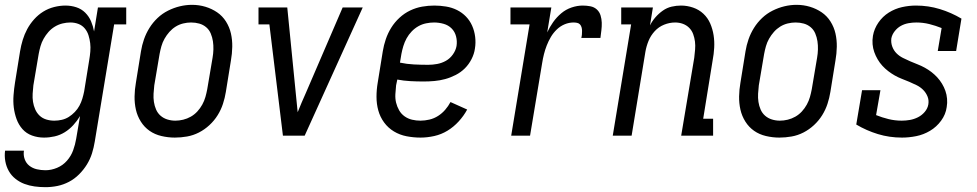

<svg xmlns="http://www.w3.org/2000/svg" viewBox="-21 -561 4041 794"><path d="M167 213Q144 213 122 210Q100 207 80 199.5Q60 192 43 178.5Q26 165 15.5 146.5Q5 128 1 106Q-3 84 0 62H78Q75 80 81 97Q87 114 100.5 124.5Q114 135 131.5 139Q149 143 167 143Q191 143 215 133Q239 123 256 103.5Q273 84 281.5 60.5Q290 37 294 13L310 -81Q298 -61 282 -43.5Q266 -26 246.5 -14Q227 -2 205 3Q183 8 161 8Q161 8 161 8Q161 8 161 8Q135 8 111.5 -0.5Q88 -9 72 -27Q56 -45 47.5 -68.5Q39 -92 36 -116.5Q33 -141 35 -167.5Q37 -194 41 -219L62 -349Q66 -373 73 -396Q80 -419 91.5 -440.5Q103 -462 120 -481Q137 -500 158 -513Q179 -526 203 -532Q227 -538 250 -538Q273 -538 294.5 -531Q316 -524 331.5 -508.5Q347 -493 355.5 -473Q364 -453 368 -431L384 -530H501V-460H451L371 24Q367 49 359.5 73Q352 97 338.5 119Q325 141 306 160Q287 179 264 191Q241 203 216.5 208Q192 213 167 213ZM204 -62Q219 -62 234.5 -65.5Q250 -69 263.5 -77.5Q277 -86 288.5 -98Q300 -110 307.5 -124Q315 -138 319.5 -153Q324 -168 327 -183L348 -313Q351 -330 352.5 -348Q354 -366 352 -382.5Q350 -399 345 -415Q340 -431 329.5 -443.5Q319 -456 303.5 -462Q288 -468 270 -468Q254 -468 237.5 -464Q221 -460 206 -451Q191 -442 179.5 -429Q168 -416 159.5 -401Q151 -386 146.5 -370Q142 -354 139 -338L117 -208Q115 -191 114 -173.5Q113 -156 115.5 -140Q118 -124 124.5 -109Q131 -94 142.5 -83Q154 -72 170 -67Q186 -62 203 -62Z M702 8Q674 8 646.5 1.5Q619 -5 597.5 -20Q576 -35 561.5 -58Q547 -81 541 -107.5Q535 -134 535.5 -162.5Q536 -191 541 -219L562 -349Q566 -374 574.5 -398.5Q583 -423 597 -445.5Q611 -468 630.5 -486.5Q650 -505 674 -517Q698 -529 723 -535Q748 -541 773 -541Q802 -541 828.5 -533Q855 -525 877 -510Q899 -495 913.5 -472Q928 -449 934 -422.5Q940 -396 939.5 -367.5Q939 -339 934 -311L913 -181Q909 -156 901 -131.5Q893 -107 879 -84.5Q865 -62 845 -43.5Q825 -25 801.5 -13Q778 -1 752.5 3.5Q727 8 702 8ZM704 -62Q720 -62 736.5 -66Q753 -70 768 -78.5Q783 -87 795 -100Q807 -113 815.5 -128.5Q824 -144 828.5 -160Q833 -176 836 -192L858 -322Q861 -339 861.5 -356.5Q862 -374 859.5 -390.5Q857 -407 850.5 -422.5Q844 -438 831.5 -448.5Q819 -459 803 -463.5Q787 -468 769 -468Q753 -468 736.5 -464Q720 -460 705.5 -451Q691 -442 679.5 -429Q668 -416 659.5 -401Q651 -386 646.5 -370Q642 -354 639 -338L617 -208Q615 -191 614 -173.5Q613 -156 615.5 -139.5Q618 -123 624.5 -108Q631 -93 643 -82.5Q655 -72 671 -67Q687 -62 704 -62Z M1149 0 1093 -460H1048V-530H1167L1202 -177Q1204 -157 1206 -137Q1208 -117 1210 -97Q1218 -117 1226.5 -137Q1235 -157 1244 -177L1396 -530H1479L1239 0Z M1718 8Q1689 8 1660.5 2.5Q1632 -3 1608 -17.5Q1584 -32 1567.5 -54.5Q1551 -77 1543.5 -104Q1536 -131 1536 -160.5Q1536 -190 1541 -219L1562 -349Q1566 -374 1574.5 -399Q1583 -424 1597 -446.5Q1611 -469 1631 -487.5Q1651 -506 1675 -517.5Q1699 -529 1724.5 -533.5Q1750 -538 1775 -538Q1799 -538 1823.5 -534Q1848 -530 1869 -519.5Q1890 -509 1906 -492.5Q1922 -476 1931.5 -454.5Q1941 -433 1944 -408.5Q1947 -384 1943 -360Q1940 -338 1929 -316.5Q1918 -295 1901.5 -278.5Q1885 -262 1863.5 -251Q1842 -240 1820 -234Q1798 -228 1775.5 -226Q1753 -224 1731 -224Q1703 -224 1675.5 -225.5Q1648 -227 1622 -232L1617 -208Q1615 -190 1614 -171.5Q1613 -153 1617 -136.5Q1621 -120 1629.5 -105Q1638 -90 1652 -80Q1666 -70 1683 -66Q1700 -62 1718 -62Q1736 -62 1755 -66.5Q1774 -71 1790.5 -81.5Q1807 -92 1820 -107Q1833 -122 1842 -139L1911 -108Q1897 -82 1876 -59Q1855 -36 1829.5 -20.5Q1804 -5 1775 1.5Q1746 8 1718 8ZM1749 -293Q1749 -293 1749 -293Q1749 -293 1750 -293Q1768 -293 1787 -296.5Q1806 -300 1823 -309.5Q1840 -319 1852 -336Q1864 -353 1867 -371Q1870 -391 1865 -410.5Q1860 -430 1846.5 -443.5Q1833 -457 1813.5 -462.5Q1794 -468 1774 -468Q1758 -468 1741 -464.5Q1724 -461 1709 -452.5Q1694 -444 1681.5 -431Q1669 -418 1660.5 -402.5Q1652 -387 1647 -370.5Q1642 -354 1639 -338L1633 -302Q1661 -296 1690.5 -294.5Q1720 -293 1749 -293Z M2093 0 2169 -460H2090V-530H2259L2242 -427Q2252 -449 2266.5 -469.5Q2281 -490 2300 -506Q2319 -522 2342.5 -530Q2366 -538 2389 -538Q2405 -538 2420.5 -535Q2436 -532 2447 -522Q2458 -512 2462.5 -497.5Q2467 -483 2467.5 -467.5Q2468 -452 2466 -436Q2464 -420 2462 -404H2383Q2385 -412 2385.5 -419Q2386 -426 2386 -433.5Q2386 -441 2384 -448Q2382 -455 2377.5 -460Q2373 -465 2365.5 -466.5Q2358 -468 2351 -468Q2332 -468 2314 -460.5Q2296 -453 2281.5 -439Q2267 -425 2257 -408Q2247 -391 2240 -373Q2233 -355 2228.5 -337Q2224 -319 2221 -300L2171 0Z M2513 0 2589 -460H2548V-530H2679L2667 -456Q2676 -474 2689.5 -489.5Q2703 -505 2720 -517Q2737 -529 2756.5 -533.5Q2776 -538 2795 -538Q2821 -538 2845.5 -529.5Q2870 -521 2888 -504Q2906 -487 2916 -464Q2926 -441 2930 -415.5Q2934 -390 2932.5 -363.5Q2931 -337 2926 -311L2887 -70H2928V0H2796L2850 -322Q2852 -339 2853.5 -356Q2855 -373 2853 -389Q2851 -405 2845.5 -420Q2840 -435 2829 -446Q2818 -457 2803 -462.5Q2788 -468 2771 -468Q2748 -468 2725.5 -459Q2703 -450 2686.5 -432Q2670 -414 2661 -392Q2652 -370 2648 -347L2591 0Z M3202 8Q3174 8 3146.5 1.5Q3119 -5 3097.5 -20Q3076 -35 3061.5 -58Q3047 -81 3041 -107.5Q3035 -134 3035.5 -162.5Q3036 -191 3041 -219L3062 -349Q3066 -374 3074.5 -398.5Q3083 -423 3097 -445.5Q3111 -468 3130.5 -486.5Q3150 -505 3174 -517Q3198 -529 3223 -535Q3248 -541 3273 -541Q3302 -541 3328.5 -533Q3355 -525 3377 -510Q3399 -495 3413.5 -472Q3428 -449 3434 -422.5Q3440 -396 3439.5 -367.5Q3439 -339 3434 -311L3413 -181Q3409 -156 3401 -131.5Q3393 -107 3379 -84.5Q3365 -62 3345 -43.5Q3325 -25 3301.5 -13Q3278 -1 3252.5 3.5Q3227 8 3202 8ZM3204 -62Q3220 -62 3236.5 -66Q3253 -70 3268 -78.5Q3283 -87 3295 -100Q3307 -113 3315.5 -128.5Q3324 -144 3328.5 -160Q3333 -176 3336 -192L3358 -322Q3361 -339 3361.5 -356.5Q3362 -374 3359.5 -390.5Q3357 -407 3350.5 -422.5Q3344 -438 3331.5 -448.5Q3319 -459 3303 -463.5Q3287 -468 3269 -468Q3253 -468 3236.5 -464Q3220 -460 3205.5 -451Q3191 -442 3179.5 -429Q3168 -416 3159.5 -401Q3151 -386 3146.5 -370Q3142 -354 3139 -338L3117 -208Q3115 -191 3114 -173.5Q3113 -156 3115.5 -139.5Q3118 -123 3124.5 -108Q3131 -93 3143 -82.5Q3155 -72 3171 -67Q3187 -62 3204 -62Z M3709 8Q3657 8 3609.5 -6.5Q3562 -21 3520 -46L3544 -188H3620L3602 -85Q3627 -75 3653.5 -68.5Q3680 -62 3708 -62Q3725 -62 3742 -65Q3759 -68 3775 -76Q3791 -84 3803 -98Q3815 -112 3818 -129Q3821 -147 3814.5 -162.5Q3808 -178 3796.5 -189.5Q3785 -201 3770 -208.5Q3755 -216 3739.5 -222.5Q3724 -229 3708.5 -235Q3693 -241 3679 -249Q3665 -257 3652 -267Q3639 -277 3628 -289Q3617 -301 3608.5 -315.5Q3600 -330 3594.5 -345.5Q3589 -361 3587.5 -378Q3586 -395 3589 -413Q3594 -442 3611.5 -467.5Q3629 -493 3654.5 -509Q3680 -525 3709 -531.5Q3738 -538 3767 -538Q3818 -538 3865.5 -523.5Q3913 -509 3955 -484L3933 -350H3857L3873 -445Q3848 -455 3822 -461.5Q3796 -468 3768 -468Q3752 -468 3735.5 -465Q3719 -462 3704.5 -454Q3690 -446 3679 -432Q3668 -418 3665 -402Q3663 -384 3669 -368Q3675 -352 3686.5 -340.5Q3698 -329 3713 -321.5Q3728 -314 3743 -307.5Q3758 -301 3773.5 -295Q3789 -289 3803.5 -281Q3818 -273 3831 -263Q3844 -253 3855 -241Q3866 -229 3874.5 -215Q3883 -201 3888.5 -185.5Q3894 -170 3895.5 -152.5Q3897 -135 3894 -118Q3890 -88 3871 -62Q3852 -36 3825 -20Q3798 -4 3768 2Q3738 8 3709 8Z"/></svg>

Font: Iosevka Slab
Style: Italic
Weight: 400
Italic angle: -9°
Monospace: yes
Designer: Belleve Invis
Foundry: Belleve Invis
Version: Version 11.1.0; ttfautohint (v1.8.3)